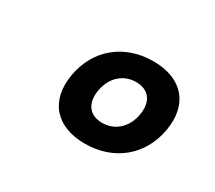

<svg xmlns="http://www.w3.org/2000/svg" viewBox="-80 -852 745 665"><g transform="rotate(30 293.0 -520.0)"><path d="M306.6 -336.9C422.9 -336.9 509.3 -408.2 528.8 -520C548.3 -631.8 486.8 -703.1 371.1 -703.1C254.9 -703.1 168.5 -631.8 148.9 -520C129.4 -408.2 190.9 -336.9 306.6 -336.9ZM322.8 -429.2C271.5 -429.2 245.6 -464.4 255.4 -520C265.1 -575.7 304.2 -610.8 355 -610.8C406.2 -610.8 432.1 -575.7 422.4 -520C412.6 -464.4 373.5 -429.2 322.8 -429.2Z"/></g></svg>

Font: Cascadia Code SemiBold
Style: Italic
Weight: 600
Italic angle: -10°
Monospace: yes
Designer: Aaron Bell
Foundry: Saja Typeworks
Version: Version 2404.023